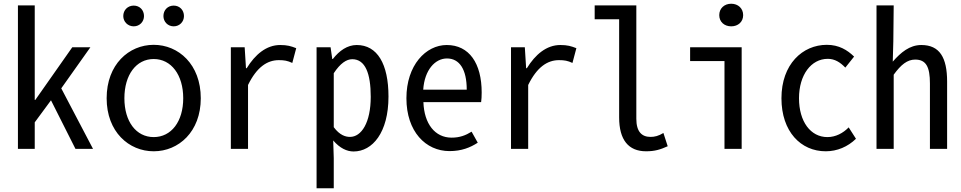

<svg xmlns="http://www.w3.org/2000/svg" viewBox="-20 -797 5146 1028"><path d="M76 0H166V-142L253 -260L384 0H478L308 -324L464 -544H367L169 -262H166V-768H76Z M803 13C936 13 1055 -91 1055 -271C1055 -452 936 -557 803 -557C670 -557 551 -452 551 -271C551 -91 670 13 803 13ZM803 -63C709 -63 646 -146 646 -271C646 -396 709 -481 803 -481C897 -481 961 -396 961 -271C961 -146 897 -63 803 -63ZM696 -656C728 -656 751 -681 751 -711C751 -743 728 -767 696 -767C664 -767 640 -743 640 -711C640 -681 664 -656 696 -656ZM910 -656C942 -656 965 -681 965 -711C965 -743 942 -767 910 -767C878 -767 855 -743 855 -711C855 -681 878 -656 910 -656Z M1216 0H1308V-342C1355 -438 1411 -475 1473 -475C1502 -475 1519 -472 1545 -460L1566 -539C1538 -550 1518 -556 1480 -556C1406 -556 1346 -505 1301 -432H1297L1290 -544H1216Z M1675 211H1767V49L1764 -45C1800 -3 1838 14 1873 14C1974 14 2060 -87 2060 -280C2060 -455 2000 -556 1890 -556C1840 -556 1797 -526 1762 -481H1759L1750 -544H1675ZM1854 -64C1830 -64 1799 -73 1767 -116V-405C1802 -458 1835 -480 1866 -480C1936 -480 1965 -403 1965 -279C1965 -140 1915 -64 1854 -64Z M2387 12C2451 12 2498 -7 2538 -33L2505 -92C2473 -72 2441 -60 2398 -60C2309 -60 2251 -134 2247 -250H2556C2558 -263 2559 -283 2559 -302C2559 -458 2492 -556 2372 -556C2260 -556 2156 -448 2156 -271C2156 -93 2259 12 2387 12ZM2246 -317C2253 -423 2310 -484 2373 -484C2440 -484 2479 -426 2479 -317Z M2716 0H2808V-342C2855 -438 2911 -475 2973 -475C3002 -475 3019 -472 3045 -460L3066 -539C3038 -550 3018 -556 2980 -556C2906 -556 2846 -505 2801 -432H2797L2790 -544H2716Z M3439 13C3486 13 3515 4 3555 -14L3532 -85C3506 -69 3485 -64 3463 -64C3416 -64 3387 -92 3387 -161V-768H3164V-694H3295V-168C3295 -48 3345 13 3439 13Z M3859 0H3951V-544H3675V-470H3859ZM3895 -656C3932 -656 3959 -680 3959 -716C3959 -752 3932 -777 3895 -777C3858 -777 3831 -752 3831 -716C3831 -680 3858 -656 3895 -656Z M4401 13C4462 13 4519 -11 4563 -54L4524 -115C4494 -84 4454 -63 4410 -63C4320 -63 4258 -146 4258 -271C4258 -396 4323 -482 4412 -482C4450 -482 4479 -463 4506 -435L4553 -494C4517 -529 4472 -557 4407 -557C4277 -557 4164 -453 4164 -271C4164 -92 4268 13 4401 13Z M4673 0H4765V-397C4804 -451 4838 -478 4880 -478C4939 -478 4959 -438 4959 -350V0H5051V-360C5051 -489 5011 -556 4913 -556C4850 -556 4803 -516 4760 -467L4763 -576L4765 -768H4673Z"/></svg>

Font: Noto Sans Mono CJK JP Regular
Style: Regular
Weight: 400
Designer: Ryoko NISHIZUKA (kana & ideographs); Paul D. Hunt (Latin, Greek & Cyrillic); Wenlong ZHANG (bopomofo); Sandoll Communica
Foundry: Adobe Systems Incorporated
Version: Version 1.004;PS 1.004;hotconv 1.0.82;makeotf.lib2.5.63406